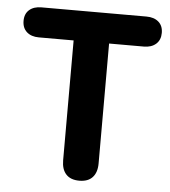

<svg xmlns="http://www.w3.org/2000/svg" viewBox="-50 -716 680 769"><g transform="rotate(5 290.0 -331.0)"><path d="M225.6 -67.4V-549.3H85.7Q55.2 -549.3 37.1 -565.4Q19 -581.6 19 -610.1Q19 -638.6 37.1 -654.3Q55.2 -670 85.7 -670H508.1Q538.6 -670 556.7 -654.3Q574.8 -638.6 574.8 -610Q574.8 -581.6 556.6 -565.4Q538.3 -549.3 508.1 -549.3H368.2V-67.4Q368.2 -30.9 350.1 -11.3Q332.1 8.4 297 8.4Q261.9 8.4 243.8 -11.3Q225.6 -30.9 225.6 -67.4Z"/></g></svg>

Font: SN Pro Thin
Style: Regular
Weight: 200
Designer: Tobias Whetton
Foundry: Supernotes
Version: Version 1.003;Glyphs 3.3 (3324)